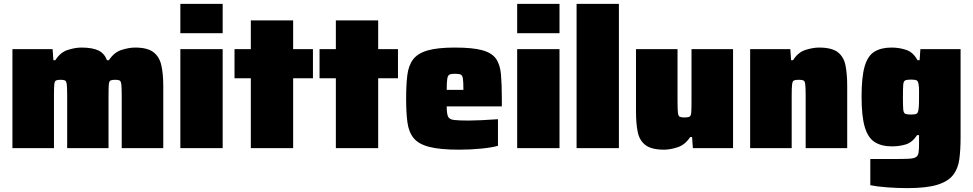

<svg xmlns="http://www.w3.org/2000/svg" viewBox="-20 -763 5012 989"><path d="M44 0V-510H251L255 -453H265Q291 -494 329.5 -506Q368 -518 399 -518Q456 -518 487 -503Q518 -488 531 -453H541Q568 -494 606.5 -506Q645 -518 676 -518Q739 -518 770 -494.5Q801 -471 811 -427Q821 -383 821 -319V0H607V-269Q607 -310 605 -327.5Q603 -345 596 -348.5Q589 -352 574 -352Q557 -352 549.5 -348.5Q542 -345 540.5 -327.5Q539 -310 539 -269V0H326V-269Q326 -310 324 -327.5Q322 -345 315 -348.5Q308 -352 293 -352Q276 -352 268.5 -348.5Q261 -345 259.5 -327.5Q258 -310 258 -269V0Z M909 -592V-743H1127V-592ZM909 0V-510H1127V0Z M1272 0V-360H1188V-510H1272V-658H1490V-510H1592V-360H1490V0Z M1710 0V-360H1626V-510H1710V-658H1928V-510H2030V-360H1928V0Z M2345 8Q2246 8 2190.5 -6.5Q2135 -21 2110 -52.5Q2085 -84 2078.5 -134Q2072 -184 2072 -254Q2072 -325 2078 -375Q2084 -425 2107.5 -456.5Q2131 -488 2182 -503Q2233 -518 2323 -518Q2414 -518 2463.5 -504.5Q2513 -491 2534.5 -461Q2556 -431 2560.5 -380Q2565 -329 2565 -254V-215H2281Q2281 -179 2287.5 -163.5Q2294 -148 2318.5 -145Q2343 -142 2396 -142Q2421 -142 2462.5 -144Q2504 -146 2545 -149V-12Q2515 -3 2458.5 2.5Q2402 8 2345 8ZM2281 -300H2367Q2367 -341 2364.5 -358Q2362 -375 2353 -379Q2344 -383 2323 -383Q2305 -383 2296 -379Q2287 -375 2284 -358Q2281 -341 2281 -300Z M2644 -592V-743H2862V-592ZM2644 0V-510H2862V0Z M2950 0V-743H3168V0Z M3401 8Q3336 8 3305 -15.5Q3274 -39 3265 -83Q3256 -127 3256 -191V-510H3470V-241Q3470 -200 3472 -182.5Q3474 -165 3481.5 -161.5Q3489 -158 3505 -158Q3523 -158 3531 -161.5Q3539 -165 3540.5 -182.5Q3542 -200 3542 -241V-510H3756V0H3549L3545 -57H3535Q3509 -17 3470.5 -4.5Q3432 8 3401 8Z M3844 0V-510H4051L4055 -453H4065Q4091 -494 4129.5 -506Q4168 -518 4199 -518Q4264 -518 4295 -494.5Q4326 -471 4335 -427Q4344 -383 4344 -319V0H4130V-269Q4130 -310 4128 -327.5Q4126 -345 4119 -348.5Q4112 -352 4095 -352Q4077 -352 4069.5 -348.5Q4062 -345 4060 -327.5Q4058 -310 4058 -269V0Z M4653 206Q4603 206 4549.5 202Q4496 198 4463 191V56H4594Q4639 56 4663.5 54.5Q4688 53 4698.5 46Q4709 39 4711.5 23.5Q4714 8 4714 -20V-67H4704Q4679 -29 4645.5 -19Q4612 -9 4575 -9Q4521 -9 4486 -31Q4451 -53 4434.5 -108.5Q4418 -164 4418 -265Q4418 -367 4434 -421.5Q4450 -476 4484.5 -497Q4519 -518 4572 -518Q4612 -518 4648 -506Q4684 -494 4706 -453H4717L4721 -510H4928V-55Q4928 9 4921.5 57.5Q4915 106 4889 139Q4863 172 4807.5 189Q4752 206 4653 206ZM4673 -173Q4693 -173 4701 -177Q4709 -181 4711 -198Q4713 -210 4713.5 -225.5Q4714 -241 4714 -263Q4714 -284 4714 -299.5Q4714 -315 4712 -325Q4710 -345 4701.5 -349Q4693 -353 4673 -353Q4652 -353 4643 -349Q4634 -345 4632.5 -326Q4631 -307 4631 -263Q4631 -219 4632.5 -200Q4634 -181 4643 -177Q4652 -173 4673 -173Z"/></svg>

Font: Saira Black
Style: Regular
Weight: 900
Designer: Hector Gatti with collaboration of the Omnibus-Type team
Foundry: Omnibus-Type
Version: Version 1.100; ttfautohint (v1.8.3)